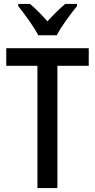

<svg xmlns="http://www.w3.org/2000/svg" viewBox="-20 -960 485 980"><path d="M175 -780H270C292 -825 341 -889 373 -929V-940H313C280 -912 256 -888 222 -851C192 -885 160 -918 133 -940H73V-929C107 -886 153 -824 175 -780ZM273 0V-624H433V-714H12V-624H171V0Z"/></svg>

Font: Noto Sans Devanagari Condensed Medium
Style: Regular
Weight: 500
Width: 3
Designer: Jelle Bosma - Monotype Design Team
Foundry: Monotype Imaging Inc.
Version: Version 2.004